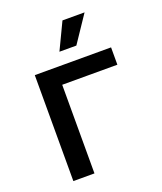

<svg xmlns="http://www.w3.org/2000/svg" viewBox="-136 -818 763 906"><g transform="rotate(-20 246.0 -365.0)"><path d="M75 0V-532H458V-445H181V0ZM222 -596 286 -730H397L307 -596Z"/></g></svg>

Font: Geist Med
Style: Regular
Weight: 400
Designer: Basement.studio, Andrés Briganti, Mateo Zaragoza
Foundry: Basement.studio, Vercel, Andrés Briganti, Guido Ferreyra, Mateo Zaragoza
Version: Version 1.401